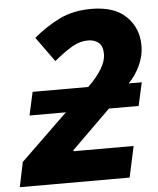

<svg xmlns="http://www.w3.org/2000/svg" viewBox="-79 -811 704 857"><g transform="rotate(-5 273.0 -382.5)"><path d="M-25 0 -2 -111 209 -315H46L69 -419H318Q358 -457 379.5 -493Q401 -529 401 -559Q401 -595 382.5 -610.5Q364 -626 335 -626Q299 -626 265 -606.5Q231 -587 182 -547L102 -658Q155 -703 217 -734Q279 -765 362 -765Q465 -765 518 -713Q571 -661 571 -583Q571 -536 550 -492Q529 -448 499 -419H558L535 -315H402L228 -144V-139H497L467 0Z"/></g></svg>

Font: Noto Sans ExtraBold
Style: Italic
Weight: 800
Italic angle: -12°
Designer: Monotype Design Team
Foundry: Monotype Imaging Inc.
Version: Version 2.013; ttfautohint (v1.8.4.7-5d5b)